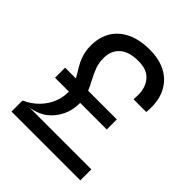

<svg xmlns="http://www.w3.org/2000/svg" viewBox="-202 -872 1004 1004"><g transform="rotate(45 300.0 -370.0)"><path d="M554 -81.5V0H45V-81.5Q90 -101.5 121.2 -133.8Q152.5 -166 168 -203.5Q183.5 -241 183.5 -278V-286H81V-360.5H161Q155.5 -371 142.5 -392Q126.5 -417.5 117 -436.5Q107.5 -455.5 100.8 -481Q94 -506.5 94 -538Q94 -597.5 120.2 -643Q146.5 -688.5 199.2 -714.5Q252 -740.5 329.5 -740.5Q396.5 -740.5 445.5 -715.2Q494.5 -690 520.8 -643Q547 -596 547 -532.5Q547 -518 545 -496.5H451Q452.5 -512.5 452.5 -529.5Q452.5 -585 422 -620.8Q391.5 -656.5 327.5 -656.5Q258 -656.5 222.8 -624.8Q187.5 -593 187.5 -539Q187.5 -503.5 197.5 -475.8Q207.5 -448 227.5 -410Q244.5 -378 251.5 -360.5H463.5V-286H267V-284.5Q267 -231.5 247 -190.5Q227 -149.5 195 -123Q175.5 -106 147 -94.8Q118.5 -83.5 94 -81.5Z"/></g></svg>

Font: SplineSansMono30
Style: Regular
Weight: 400
Designer: Eben Sorkin, Mirko Velimirovic
Foundry: Sorkin Type
Version: Version 1.000